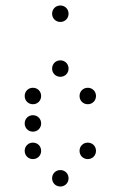

<svg xmlns="http://www.w3.org/2000/svg" viewBox="-20 -700 440 700"><path d="M200 -620C217 -620 230 -633 230 -650C230 -667 217 -680 200 -680C183 -680 170 -667 170 -650C170 -633 183 -620 200 -620ZM200 -420C217 -420 230 -433 230 -450C230 -467 217 -480 200 -480C183 -480 170 -467 170 -450C170 -433 183 -420 200 -420ZM100 -320C117 -320 130 -333 130 -350C130 -367 117 -380 100 -380C83 -380 70 -367 70 -350C70 -333 83 -320 100 -320ZM300 -320C317 -320 330 -333 330 -350C330 -367 317 -380 300 -380C283 -380 270 -367 270 -350C270 -333 283 -320 300 -320ZM100 -220C117 -220 130 -233 130 -250C130 -267 117 -280 100 -280C83 -280 70 -267 70 -250C70 -233 83 -220 100 -220ZM100 -120C117 -120 130 -133 130 -150C130 -167 117 -180 100 -180C83 -180 70 -167 70 -150C70 -133 83 -120 100 -120ZM300 -120C317 -120 330 -133 330 -150C330 -167 317 -180 300 -180C283 -180 270 -167 270 -150C270 -133 283 -120 300 -120ZM200 -20C217 -20 230 -33 230 -50C230 -67 217 -80 200 -80C183 -80 170 -67 170 -50C170 -33 183 -20 200 -20Z"/></svg>

Font: TINY 5x3 60
Style: Regular
Weight: 150
Designer: Jack Halten Fahnestock
Foundry: Velvetyne Type Foundry
Version: Version 1.002;hotconv 1.0.109;makeotfexe 2.5.65596